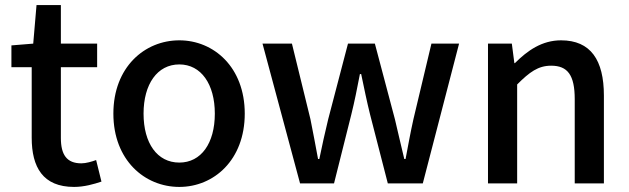

<svg xmlns="http://www.w3.org/2000/svg" viewBox="-20 -723 2481 757"><path d="M272 14C312 14 350 3 380 -7L359 -92C343 -86 319 -79 301 -79C243 -79 220 -113 220 -179V-458H363V-551H220V-703H124L111 -551L25 -544V-458H105V-180C105 -64 149 14 272 14Z M687 14C823 14 945 -92 945 -275C945 -458 823 -564 687 -564C550 -564 427 -458 427 -275C427 -92 550 14 687 14ZM687 -82C600 -82 546 -158 546 -275C546 -391 600 -469 687 -469C773 -469 827 -391 827 -275C827 -158 773 -82 687 -82Z M1163 0H1297L1365 -271C1378 -323 1388 -374 1399 -431H1404C1416 -374 1426 -324 1439 -272L1509 0H1647L1790 -551H1681L1610 -253C1598 -199 1589 -149 1579 -96H1574C1561 -149 1550 -199 1537 -253L1458 -551H1352L1274 -253C1261 -200 1250 -149 1239 -96H1234C1224 -149 1215 -199 1204 -253L1131 -551H1015Z M1904 0H2019V-390C2068 -439 2102 -464 2153 -464C2218 -464 2246 -427 2246 -332V0H2361V-346C2361 -486 2309 -564 2192 -564C2117 -564 2060 -524 2010 -474H2008L1998 -551H1904Z"/></svg>

Font: Noto Sans TC Medium
Style: Regular
Weight: 500
Designer: Ryoko NISHIZUKA 西塚涼子 (kana, bopomofo & ideographs); Paul D. Hunt (Latin, Greek & Cyrillic); Sandoll Communications 산돌커뮤니
Foundry: Adobe
Version: Version 2.004;hotconv 1.0.118;makeotfexe 2.5.65603